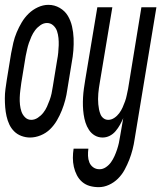

<svg xmlns="http://www.w3.org/2000/svg" viewBox="-34 -560 666 793"><path d="M90 8Q72 8 54.5 1.5Q37 -5 24.5 -17.5Q12 -30 4.5 -46Q-3 -62 -7 -80Q-11 -98 -12.5 -116.5Q-14 -135 -14 -154Q-14 -173 -11.5 -192Q-9 -211 -6 -230L12 -340Q16 -362 21 -383.5Q26 -405 35 -426.5Q44 -448 56 -468Q68 -488 84.5 -504Q101 -520 122.5 -530Q144 -540 166 -540Q191 -540 212.5 -527.5Q234 -515 246 -495Q258 -475 263.5 -451Q269 -427 270 -402Q271 -377 269 -351.5Q267 -326 262 -300L244 -190Q241 -168 235.5 -147Q230 -126 221.5 -104.5Q213 -83 201 -62.5Q189 -42 172.5 -26Q156 -10 134 -1Q112 8 90 8ZM95 -65Q109 -65 122 -73.5Q135 -82 144.5 -94Q154 -106 160 -119.5Q166 -133 171 -146.5Q176 -160 179 -174Q182 -188 184 -202L202 -312Q205 -327 206.5 -342.5Q208 -358 208.5 -373Q209 -388 207.5 -403Q206 -418 201.5 -431.5Q197 -445 186 -455Q175 -465 160 -465Q146 -465 133 -456Q120 -447 111 -435Q102 -423 96 -409.5Q90 -396 85.5 -383Q81 -370 78 -356Q75 -342 72 -328L54 -218Q52 -203 50 -187.5Q48 -172 47.5 -157Q47 -142 48.5 -127.5Q50 -113 54.5 -99.5Q59 -86 69.5 -75.5Q80 -65 95 -65ZM374 213Q354 213 336.5 208Q319 203 305.5 191.5Q292 180 283.5 163.5Q275 147 271 129Q267 111 267 92Q267 73 270 54H331Q329 69 329.5 83.5Q330 98 335 110.5Q340 123 351 131Q362 139 377 139Q391 139 403.5 130.5Q416 122 424.5 110Q433 98 439 84.5Q445 71 449.5 57.5Q454 44 457 30.5Q460 17 462 3L475 -72Q469 -58 461.5 -44.5Q454 -31 443.5 -18.5Q433 -6 419 1Q405 8 390 8Q372 8 357.5 -0.5Q343 -9 333.5 -23.5Q324 -38 319 -54Q314 -70 311.5 -87.5Q309 -105 308.5 -122.5Q308 -140 309 -158Q310 -176 312.5 -194Q315 -212 318 -230L368 -530H430L378 -218Q376 -207 374.5 -196Q373 -185 372 -173.5Q371 -162 371 -151Q371 -140 372 -129Q373 -118 375 -108Q377 -98 381 -88Q385 -78 393.5 -71.5Q402 -65 413 -65Q426 -65 438 -73Q450 -81 458.5 -92.5Q467 -104 472.5 -116.5Q478 -129 482.5 -141.5Q487 -154 489.5 -167Q492 -180 495 -193L550 -530H612L522 15Q519 36 513.5 57.5Q508 79 500 99.5Q492 120 481 140.5Q470 161 453.5 177.5Q437 194 416 203.5Q395 213 374 213Z"/></svg>

Font: Iosevka Curly Extended
Style: Italic
Weight: 400
Width: 7
Italic angle: -9°
Monospace: yes
Designer: Belleve Invis
Foundry: Belleve Invis
Version: Version 11.1.0; ttfautohint (v1.8.3)